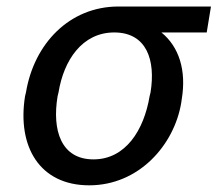

<svg xmlns="http://www.w3.org/2000/svg" viewBox="-20 -548 671 578"><path d="M58.2 -269.9 55.4 -258.5C31.2 -106.5 99.4 9.9 248.6 9.9C397.7 9.9 504.3 -110.8 525.6 -238.6L527 -248.6C541.9 -336.6 518.5 -407.7 465.9 -450.3H602.3L615.1 -528.4H336.6C188.9 -528.4 82.4 -416.2 58.2 -269.9ZM153.4 -258.5 156.2 -269.9C171.9 -366.5 227.3 -450.3 323.9 -450.3C421.9 -450.3 448.9 -366.5 433.2 -269.9L430.4 -258.5C413.4 -156.2 358 -68.2 261.4 -68.2C163.4 -68.2 136.4 -156.2 153.4 -258.5Z"/></svg>

Font: Margiela Sans
Style: Italic
Weight: 400
Italic angle: -9.39999°
Designer: Stefan Endress, Andreas Faust
Version: Version 1.100;FEAKit 1.0